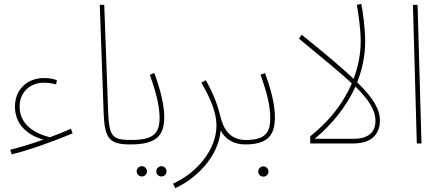

<svg xmlns="http://www.w3.org/2000/svg" viewBox="-20 -739 2272 989"><path d="M40 56C128 36 276 -19 354 -52L345 -76C311 -60 274 -46 237 -32C164 -50 81 -94 81 -190C81 -266 137 -313 206 -313C226 -313 249 -310 269 -304L273 -326C251 -334 231 -337 207 -337C115 -337 57 -273 57 -190C57 -80 148 -34 204 -20C140 3 79 21 33 32Z M652 5C662 5 668 -1 668 -7C668 -13 665 -18 655 -18C557 -18 542 -36 537 -165L517 -714H494L514 -154C519 -23 545 5 652 5Z M812 170C826 170 838 158 838 144C838 129 826 117 812 117C797 117 785 129 785 144C785 158 797 170 812 170ZM711 170C725 170 737 158 737 144C737 129 725 117 711 117C696 117 684 129 684 144C684 158 696 170 711 170Z M652 5C788 5 826 -42 826 -137C826 -200 806 -277 775 -363L752 -354C784 -263 802 -194 802 -132C802 -51 769 -18 656 -18Z M883 230C989 182 1104 71 1117 -67C1139 -23 1183 5 1243 5C1254 5 1260 -1 1260 -7C1260 -13 1257 -18 1247 -18C1170 -18 1132 -66 1114 -144C1101 -199 1078 -259 1040 -326L1017 -313C1065 -232 1095 -157 1095 -93C1095 34 992 153 871 207Z M1337 171C1351 171 1363 159 1363 145C1363 130 1351 118 1337 118C1322 118 1310 130 1310 145C1310 159 1322 171 1337 171Z M1243 5C1365 5 1396 -48 1396 -136C1396 -199 1377 -276 1345 -363L1322 -354C1355 -262 1372 -195 1372 -132C1372 -60 1351 -18 1247 -18Z M1800 -302 1809 -325C1746 -387 1656 -462 1534 -560L1520 -540C1640 -440 1734 -365 1800 -302Z M1937 -117C1937 -177 1902 -235 1820 -315C1846 -382 1861 -452 1861 -525C1861 -592 1849 -681 1841 -719L1818 -714C1825 -674 1838 -593 1838 -527C1838 -361 1756 -177 1578 -37V0H1799C1914 0 1937 -69 1937 -117ZM1601 -24C1691 -99 1765 -191 1811 -293C1878 -227 1914 -173 1914 -116C1914 -72 1893 -24 1799 -24Z M2127 0H2151L2131 -714H2107Z"/></svg>

Font: Noto Sans Arabic SemCond Thin
Style: Regular
Weight: 100
Width: 4
Designer: Monotype Design Team, Nadine Chahine, Nizar Qandah and Khaled Hosny
Foundry: Monotype Imaging Inc.
Version: Version 2.012